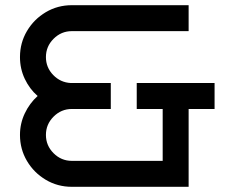

<svg xmlns="http://www.w3.org/2000/svg" viewBox="-20 -720 878 740"><path d="M707 0H257Q202 0 156.5 -27Q111 -54 84 -99.5Q57 -145 57 -200Q57 -244 75.5 -283Q94 -322 125 -350Q94 -377 75.5 -416Q57 -455 57 -500Q57 -555 84 -600.5Q111 -646 156.5 -673Q202 -700 257 -700H707V-600H257Q216 -600 186.5 -570.5Q157 -541 157 -500Q157 -460 185 -431Q213 -402 253 -400H407V-300H257Q216 -300 186.5 -270.5Q157 -241 157 -200Q157 -159 186.5 -129.5Q216 -100 257 -100H607V-300H507V-400H807V-300H707Z"/></svg>

Font: Bruno Ace
Style: Regular
Weight: 400
Version: Version 1.100; ttfautohint (v1.8.4.7-5d5b);gftools[0.9.27]